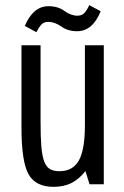

<svg xmlns="http://www.w3.org/2000/svg" viewBox="-20 -714 482 744"><path d="M137.2 -538.6H63.2V-219Q63.2 -88.4 90.4 -39.2Q117.6 10 187.4 10Q227.8 10 257.3 -5Q286.8 -20 311 -51.2L327 0H382.2V-538.6H309V-229Q309 -133.6 285.6 -92.1Q262.2 -50.6 210.4 -50.6Q188.2 -50.6 173.9 -58.7Q159.6 -66.8 151.5 -87.8Q143.4 -108.8 140.3 -145.9Q137.2 -183 137.2 -240.8ZM121 -589.2Q130.4 -607.8 140 -618.5Q149.6 -629.2 166.8 -629.2Q192.4 -629.2 217.7 -611.1Q243 -593 278.8 -593Q308.4 -593 331.1 -611.9Q353.8 -630.8 370.2 -670.4L325.8 -694.2Q318.6 -677.2 308.4 -665.2Q298.2 -653.2 280.4 -653.2Q254.4 -653.2 229.6 -671.6Q204.8 -690 168 -690Q138 -690 115.2 -670.8Q92.4 -651.6 76.2 -613.6Z"/></svg>

Font: Secuela Light
Style: Regular
Weight: 300
Designer: Fernando Haro
Foundry: deFharo
Version: Version 1.708